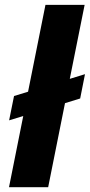

<svg xmlns="http://www.w3.org/2000/svg" viewBox="-20 -782 375 802"><path d="M271.5 -452.6 335 -472.2 314.9 -370.6 251.5 -351.1 181.2 0H17.6L77.1 -297.4L18.1 -279.3L38.6 -380.9L97.2 -398.9L169.9 -761.7H333.5Z"/></svg>

Font: Roboto-BlackItalic
Style: Italic
Weight: 900
Italic angle: -12°
Designer: Google
Version: Version 1.100141; 2013